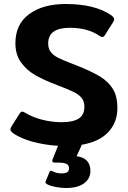

<svg xmlns="http://www.w3.org/2000/svg" viewBox="-20 -715 638 960"><path d="M386 16 363 66Q432 75 432 140Q432 178 400.5 201.5Q369 225 310 225Q285 225 259 220Q233 215 219 208Q210 203 208 200Q206 197 209 190L227 146Q230 139 235 139Q239 139 245 142Q262 152 289 152Q308 152 316.5 146Q325 140 325 127Q325 110 312 104Q299 98 269 98H253Q245 98 242.5 93.5Q240 89 243 82L270 14Q204 10 144.5 -6Q85 -22 47 -48Q32 -59 32 -68Q32 -74 37 -82L78 -147Q84 -157 91 -157Q97 -157 106 -151Q142 -129 190.5 -116.5Q239 -104 288 -104Q346 -104 374 -122.5Q402 -141 402 -181Q402 -208 388.5 -225Q375 -242 348.5 -255Q322 -268 267 -289Q203 -313 158.5 -338Q114 -363 85.5 -402.5Q57 -442 57 -499Q57 -594 126 -644.5Q195 -695 308 -695Q454 -695 536 -639Q551 -627 551 -619Q551 -613 546 -605L505 -540Q499 -530 492 -530Q486 -530 477 -536Q419 -576 329 -576Q221 -576 221 -498Q221 -472 233.5 -455.5Q246 -439 268 -427.5Q290 -416 337 -398L365 -387Q438 -358 480 -332.5Q522 -307 544.5 -270Q567 -233 567 -175Q567 -103 521.5 -54.5Q476 -6 388 9Q388 10 386 16Z"/></svg>

Font: Mitr Medium
Style: Regular
Weight: 500
Designer: Thanarat Vachiruckul
Foundry: Cadson Demak
Version: Version 1.002